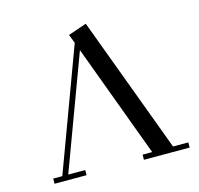

<svg xmlns="http://www.w3.org/2000/svg" viewBox="-104 -822 965 933"><g transform="rotate(-15 379.0 -356.0)"><path d="M58.1 0V-25.9H104L330.1 -636.2L313 -680.2L405.8 -711.9L661.1 -25.9H737.8V0H507.8V-25.9H556.2L345.2 -595.2L133.8 -25.9H219.2V0Z"/></g></svg>

Font: Dehuti
Style: Bold
Weight: 700
Version: Version 1.2